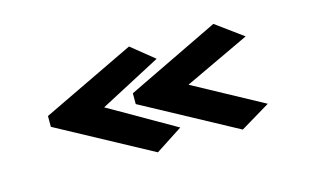

<svg xmlns="http://www.w3.org/2000/svg" viewBox="-58 -577 1116 686"><g transform="rotate(-15 500.0 -234.0)"><path d="M454 -38 108 -225V-265L452 -430L536 -362L310 -243L554 -103ZM768 -38 422 -225V-265L764 -430L864 -357L622 -243L878 -104Z"/></g></svg>

Font: Inconsolata UltraExpanded Black
Style: Regular
Weight: 900
Width: 9
Monospace: yes
Designer: Raph Levien, Cyreal, Brenton Simpson
Foundry: Raph Levien, Cyreal, Google
Version: Version 3.001; ttfautohint (v1.8.2.53-6de2)